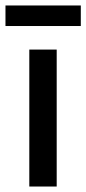

<svg xmlns="http://www.w3.org/2000/svg" viewBox="-45 -681 315 701"><path d="M62 0V-500H162V0ZM-25 -661H250V-586H-25Z"/></svg>

Font: Epunda Sans Medium
Style: Regular
Weight: 500
Designer: Simon Atzbach
Foundry: typofactur
Version: Version 2.204; ttfautohint (v1.8.4.7-5d5b)